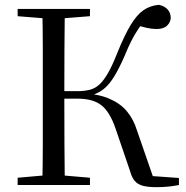

<svg xmlns="http://www.w3.org/2000/svg" viewBox="-20 -765 769 794"><path d="M53 0V-30L191 -42H212L352 -30V0ZM53 -698V-728H352V-698L212 -687H191ZM155 0Q157 -84 157 -168Q157 -252 157 -337V-391Q157 -476 157 -560.5Q157 -645 155 -728H248Q247 -645 246.5 -559Q246 -473 246 -380V-361Q246 -258 246.5 -171Q247 -84 248 0ZM518 -57 458 -233Q434 -303 399 -330Q364 -357 301 -357H205V-388H299Q328 -388 350.5 -393.5Q373 -399 391 -415.5Q409 -432 427 -463.5Q445 -495 465 -546Q495 -620 520.5 -662Q546 -704 573.5 -723Q601 -742 637 -745Q661 -740 673.5 -725.5Q686 -711 686 -692Q686 -674 671.5 -659.5Q657 -645 627 -645Q608 -645 586 -650Q564 -655 535 -663L584 -689Q565 -665 550.5 -643Q536 -621 523 -595.5Q510 -570 495 -533Q473 -483 454 -451.5Q435 -420 415.5 -402.5Q396 -385 372.5 -376Q349 -367 317 -361L320 -380Q388 -376 433 -356.5Q478 -337 505 -304.5Q532 -272 546 -227L618 -19L580 -39L720 -29V0Q701 4 678 6.5Q655 9 627 9Q593 9 571.5 3.5Q550 -2 537.5 -16.5Q525 -31 518 -57Z"/></svg>

Font: Noto Serif TC
Style: Regular
Weight: 400
Designer: Ryoko NISHIZUKA  (kana & ideographs); Frank Grießhammer (Latin, Greek & Cyrillic); Wenlong ZHANG  (bopomofo); Sandoll Co
Foundry: Adobe
Version: Version 2.003-H1;hotconv 1.1.1;makeotfexe 2.6.0